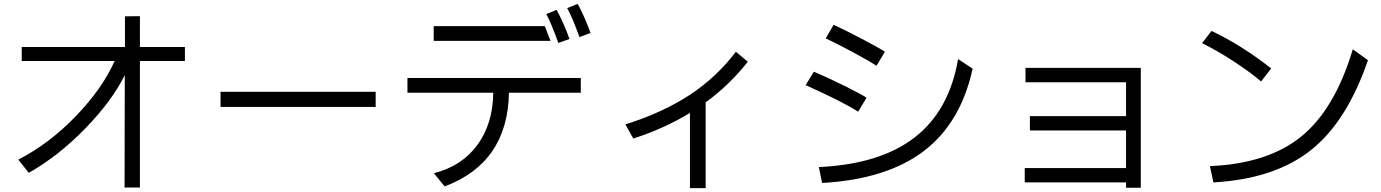

<svg xmlns="http://www.w3.org/2000/svg" viewBox="-20 -891 7040 979"><path d="M73.2 -77.1Q231.4 -158.2 367.2 -299.3Q502.9 -440.4 564.5 -580.1H90.8V-651.4H617.2V-807.6L693.4 -808.6V-651.4H922.9V-580.1H693.4V65.4H615.2L616.2 -507.8Q550.8 -376 414.6 -235.8Q278.3 -95.7 127 -9.8Z M1104.5 -345.7V-422.9H1895.5V-345.7Z M2057.6 -418V-493.2H2941.4V-418H2575.2Q2568.4 -60.5 2247.1 59.6L2192.4 -7.8Q2335 -43.9 2414.1 -151.9Q2493.2 -259.8 2495.1 -418ZM2191.4 -682.6V-757.8H2757.8L2787.1 -682.6ZM2765.6 -819.3 2818.4 -840.8Q2855.5 -771.5 2883.8 -692.4L2827.1 -671.9Q2790 -774.4 2765.6 -819.3ZM2872.1 -849.6 2925.8 -871.1Q2962.9 -801.8 2991.2 -722.7L2934.6 -702.1Q2899.4 -799.8 2872.1 -849.6Z M3168.9 -256.8Q3358.4 -316.4 3495.6 -406.2Q3632.8 -496.1 3732.4 -627L3793 -576.2Q3700.2 -458 3578.1 -369.1V68.4H3498V-315.4Q3365.2 -234.4 3209 -184.6Z M4087.9 -457 4129.9 -525.4Q4197.3 -497.1 4285.2 -453.6Q4373 -410.2 4398.4 -392.6L4355.5 -321.3Q4287.1 -367.2 4087.9 -457ZM4155.3 -39.1Q4467.8 -53.7 4644 -190.4Q4820.3 -327.1 4865.2 -589.8L4939.5 -541Q4878.9 -263.7 4689.5 -120.1Q4500 23.4 4171.9 42ZM4190.4 -695.3 4230.5 -764.6Q4286.1 -739.3 4372.1 -694.3Q4458 -649.4 4492.2 -627L4449.2 -555.7Q4410.2 -581.1 4326.7 -626Q4243.2 -670.9 4190.4 -695.3Z M5205.1 -34.2H5721.7V-225.6H5231.4V-298.8H5721.7V-471.7H5209V-544.9H5796.9V66.4H5721.7V39.1H5205.1Z M6109.4 -670.9 6157.2 -733.4Q6308.6 -662.1 6461.9 -542L6410.2 -475.6Q6355.5 -522.5 6272 -577.1Q6188.5 -631.8 6109.4 -670.9ZM6149.4 -43.9Q6446.3 -56.6 6616.7 -196.3Q6787.1 -335.9 6877.9 -639.6L6955.1 -584Q6847.7 -270.5 6663.1 -124.5Q6478.5 21.5 6167 39.1Z"/></svg>

Font: GenEi M Gothic v2 Regular
Style: Regular
Weight: 400
Version: Version 2.0